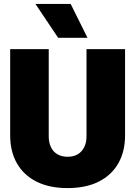

<svg xmlns="http://www.w3.org/2000/svg" viewBox="-20 -949 690 981"><path d="M325 12Q232 12 166.5 -21Q101 -54 66.5 -114.5Q32 -175 32 -257V-698H229V-252Q229 -220 240.5 -196.5Q252 -173 274 -160.5Q296 -148 325 -148Q356 -148 377 -160.5Q398 -173 410 -196.5Q422 -220 422 -252V-698H619V-257Q619 -175 584.5 -114.5Q550 -54 484.5 -21Q419 12 325 12ZM427 -756H277L161 -929H341Z"/></svg>

Font: Azeret Mono ExtraBold
Style: Regular
Weight: 800
Designer: Martin Vácha
Foundry: Displaay
Version: Version 1.002